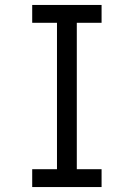

<svg xmlns="http://www.w3.org/2000/svg" viewBox="-20 -755 540 775"><path d="M110 0V-72H210V-663H110V-735H390V-663H290V-72H390V0Z"/></svg>

Font: Iosevka SS08
Style: Regular
Weight: 400
Monospace: yes
Designer: Belleve Invis
Foundry: Belleve Invis
Version: 2.1.0; ttfautohint (v1.8.2)